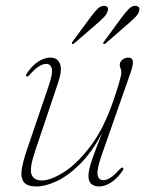

<svg xmlns="http://www.w3.org/2000/svg" viewBox="-20 -648 522 675"><path d="M412 -58.5Q416 -56.5 411.5 -48.5Q393 -21 371 -6.8Q349 7.5 328.5 7.5Q311.5 7.5 301.2 -1.2Q291 -10 291 -29.5Q291 -50.5 304.2 -88.5Q317.5 -126.5 339.5 -181Q302.5 -112 260.5 -70.5Q218.5 -29 178.8 -10.8Q139 7.5 109 7.5Q75 7.5 63.5 -8.2Q52 -24 56.5 -52.8Q61 -81.5 74.5 -121L150.5 -344Q166.5 -390.5 162 -407Q157.5 -423.5 142.5 -423.5Q132 -423.5 118.2 -415.5Q104.5 -407.5 84.5 -385.5Q77 -377.5 73 -379.5Q69.5 -381.5 74 -389.5Q92.5 -417.5 114.5 -431.5Q136.5 -445.5 157 -445.5Q182 -445.5 190.8 -424Q199.5 -402.5 184.5 -358L103 -115.5Q83 -56.5 90.8 -35Q98.5 -13.5 127.5 -13.5Q157.5 -13.5 204 -42.5Q250.5 -71.5 298 -134Q345.5 -196.5 379.5 -297Q392 -333.5 397.5 -352.5Q403 -371.5 404.8 -380Q406.5 -388.5 406.5 -394Q406.5 -403 403.8 -407.8Q401 -412.5 401 -420Q401 -430.5 410 -438Q419 -445.5 431 -445.5Q445 -445.5 447 -433.2Q449 -421 438.5 -391L337 -101.5Q319.5 -50.5 323.2 -32.5Q327 -14.5 343.5 -14.5Q354 -14.5 367.5 -22.8Q381 -31 401 -53Q408.5 -60.5 412 -58.5ZM299 -588.5Q312.5 -606.5 323.2 -617.2Q334 -628 346 -627.5Q365 -626 358 -607.5Q355 -598 346.8 -589.2Q338.5 -580.5 327.5 -570.5L242 -496.5Q236 -491.5 233.5 -494Q231 -496.5 236 -503ZM409 -588.5Q423 -606.5 433.5 -617.2Q444 -628 456 -627.5Q475 -626 468.5 -607.5Q465.5 -598 457 -589.2Q448.5 -580.5 437.5 -570.5L352.5 -496.5Q346.5 -491.5 343.5 -494Q341 -496.5 346.5 -503Z"/></svg>

Font: Fraunces 72pt Thin
Style: Italic
Weight: 100
Italic angle: -16°
Version: Version 1.000;[b76b70a41]